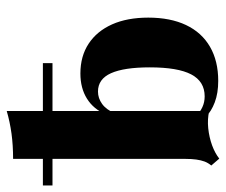

<svg xmlns="http://www.w3.org/2000/svg" viewBox="-74 -600 684 582"><g transform="rotate(-90 268.0 -309.0)"><path d="M336.3 -407.3Q388.7 -407.3 426.6 -382.3Q464.5 -357.3 485.1 -311.3Q505.6 -265.3 505.6 -201.6Q505.6 -134.7 483.1 -87.1Q460.5 -39.5 417.3 -14.5Q374.2 10.5 313.7 10.5Q276.6 10.5 248.8 0Q221 -10.5 204.8 -27.4L209.7 -54.8Q219.4 -44.4 234.3 -37.5Q249.2 -30.6 266.9 -30.6Q312.1 -30.6 333.5 -71.4Q354.8 -112.1 354.8 -196.8Q354.8 -275 337.1 -314.5Q319.4 -354 281.5 -354Q261.3 -354 244 -341.5Q226.6 -329 215.3 -302.4L212.1 -329.8Q228.2 -367.7 260.1 -387.5Q291.9 -407.3 336.3 -407.3ZM222.6 -16.9Q197.6 -22.6 170.2 -19.8Q142.7 -16.9 118.5 -8.1Q94.4 0.8 78.2 13.7L57.3 -10.5Q65.3 -20.2 69.4 -31Q73.4 -41.9 75.4 -56Q77.4 -70.2 77.4 -90.3V-209.7H222.6V0ZM77.4 -209.7V-611.3Q118.5 -611.3 154 -616.1Q189.5 -621 222.6 -630.6V-209.7ZM-3.2 -491.9V-521H367.7V-491.9Z"/></g></svg>

Font: Playfair 5pt SemiExpanded Light Black
Style: Regular
Weight: 900
Version: Version 2.203